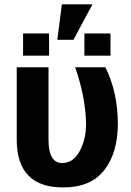

<svg xmlns="http://www.w3.org/2000/svg" viewBox="-20 -830 586 861"><path d="M309.5 -651.5H237L257.5 -810.5H394.5ZM200 -580.5H83.5V-680H200ZM475.5 -580.5H358.5V-680H475.5ZM263 10.5Q55 10.5 55 -204.5V-528.5H197.5V-203.5Q197.5 -99 258.5 -99Q308.5 -99 337.2 -152Q366 -205 366 -276.5Q363.5 -395 317 -528.5H452.5Q508 -416.5 508.5 -276.5Q508.5 -146 448.2 -67.8Q388 10.5 263 10.5Z"/></svg>

Font: Roberto Sans
Style: Bold
Weight: 700
Designer: Google (font) & Cristiano Sobral (main changes)
Version: Version 1.000;October 12, 2021;FontCreator 14.0.0.2814 64-bi